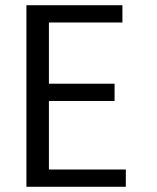

<svg xmlns="http://www.w3.org/2000/svg" viewBox="-20 -712 602 734"><path d="M461 2V-64H167V-326H418V-392H167V-626H448V-692H81V2Z"/></svg>

Font: Repo
Style: Regular
Weight: 400
Designer: Stefan Peev
Foundry: Context Ltd
Version: Version 0.000